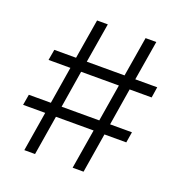

<svg xmlns="http://www.w3.org/2000/svg" viewBox="-131 -840 895 952"><g transform="rotate(20 316.5 -364.0)"><path d="M356 0 390.6 -209H191.9L157.7 0H101.1L135.3 -209H18.6L28.3 -265.6H144.5L176.3 -461.4H61L70.8 -518.1H185.5L220.2 -727.5H276.9L242.2 -518.1H441.4L476.1 -727.5H532.7L498 -518.1H613.8L605 -461.4H488.8L457 -265.6H572.3L563 -209H447.8L413.6 0ZM201.2 -265.6H399.9L432.1 -461.4H232.9Z"/></g></svg>

Font: Inter Light
Style: Regular
Weight: 300
Designer: Rasmus Andersson
Foundry: rsms
Version: Version 4.000;git-a52131595